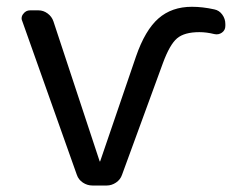

<svg xmlns="http://www.w3.org/2000/svg" viewBox="-20 -578 723 577"><path d="M657.2 -500Q657.2 -487.3 647 -480Q636.7 -472.7 624 -475.6Q600.6 -481.4 579.1 -481.4Q534.2 -481.4 512.2 -462.9Q490.2 -444.3 469.7 -388.7L346.7 -52.7Q341.8 -38.1 328.6 -29.3Q315.4 -20.5 300.8 -20.5H257.8Q242.2 -20.5 229 -29.3Q215.8 -38.1 210.9 -52.7L46.9 -514.6Q44.9 -518.6 44.9 -522.5Q44.9 -530.3 49.8 -536.1Q57.6 -546.9 70.3 -546.9H95.7Q110.4 -546.9 123 -537.6Q135.7 -528.3 140.6 -513.7L279.3 -93.8Q279.3 -92.8 280.3 -92.8Q281.2 -92.8 281.2 -93.8L388.7 -408.2Q416 -487.3 456.1 -522.5Q496.1 -557.6 556.6 -557.6Q588.9 -557.6 624 -549.8Q638.7 -546.9 647.9 -534.2Q657.2 -521.5 657.2 -505.9Z"/></svg>

Font: Gen Jyuu GothicL Regular
Style: Regular
Weight: 400
Designer: [Source Han Sans]
Ryoko NISHIZUKA  (kana & ideographs); Paul D. Hunt (Latin, Greek & Cyrillic); Wenlong ZHANG  (bopomofo
Version: Version 1.002.20150607